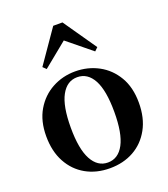

<svg xmlns="http://www.w3.org/2000/svg" viewBox="-152 -937 926 1059"><g transform="rotate(-20 311.5 -407.0)"><path d="M311 16.2Q231.7 16.2 170.5 -18.3Q109.3 -52.8 74.5 -117Q39.6 -181.2 39.6 -269.8Q39.6 -359.1 76.8 -422Q114 -484.9 175.9 -518.4Q237.8 -551.9 311 -551.9Q385.1 -551.9 447.1 -518.8Q509 -485.6 546.2 -422.7Q583.4 -359.8 583.4 -269.8Q583.4 -180.5 548 -116.3Q512.6 -52 451.4 -17.9Q390.2 16.2 311 16.2ZM311 -17.5Q372 -17.5 405.4 -80.1Q438.7 -142.6 438.7 -268.1Q438.7 -394.2 405.4 -456.1Q372 -518 311 -518Q250.7 -518 217 -456.1Q183.2 -394.2 183.2 -268.1Q183.2 -142.6 217 -80.1Q250.7 -17.5 311 -17.5ZM453.8 -617.5 272.2 -765.6H350.8L169.2 -617.5L150.3 -635.9L284.4 -829.5H338.6L472.7 -635.9Z"/></g></svg>

Font: Source Han Serif JP VF
Style: Regular
Weight: 250
Designer: Ryoko NISHIZUKA 西塚涼子 (kana & ideographs); Frank Grießhammer (Latin, Greek & Cyrillic); Wenlong ZHANG 张文龙 (bopomofo); San
Foundry: Adobe
Version: Version 2.001;hotconv 1.1.0;makeotfexe 2.6.0